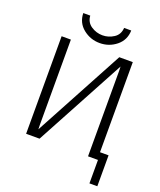

<svg xmlns="http://www.w3.org/2000/svg" viewBox="-185 -1004 1074 1285"><g transform="rotate(20 352.0 -361.5)"><path d="M98.1 0V-694.8H164.1V-88.9L165 -56.2L508.8 -694.8H605V-53.2H666V167H609.9V0H539.1V-606L538.1 -639.2L193.8 0ZM181.2 -890.1H231Q233.9 -843.3 271 -818.6Q308.1 -793.9 352.1 -793.9Q395 -793.9 432.1 -817.9Q469.2 -841.8 472.2 -890.1H522.9Q521 -821.3 470 -780Q418.9 -738.8 352.1 -738.8Q286.1 -738.8 234.6 -780Q183.1 -821.3 181.2 -890.1Z"/></g></svg>

Font: CMU Bright
Style: Roman
Weight: 500
Version: Version 0.7.0